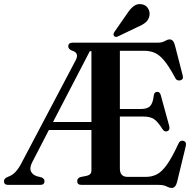

<svg xmlns="http://www.w3.org/2000/svg" viewBox="-32 -910 957 945"><path d="M418 -70.5V-270H208.5L126.5 -111.5Q112.5 -84 120.2 -66.8Q128 -49.5 150 -42.5L172 -37Q187 -31 187 -18.5Q187 0 166 0H8Q-12.5 0 -12.5 -18.5Q-12.5 -29 1 -37L15 -43Q47 -56 73 -106L340.5 -613.5Q359.5 -649.5 323.5 -660.5Q304 -667.5 304 -681.5Q304 -700 325.5 -700H744.5Q765.5 -700 779.2 -708Q793 -716 803 -716Q821.5 -716 829 -687L867.5 -537.5Q872.5 -518 853.5 -514Q847 -513 840.2 -516Q833.5 -519 829 -529Q799 -585 775.2 -613Q751.5 -641 728.5 -650.5Q705.5 -660 679 -660H558V-373.5H660.5Q693.5 -373.5 707.2 -388.2Q721 -403 725 -441.5Q728 -457.5 741 -458Q755 -458.5 759.5 -441L801 -289.5Q806 -269 790.5 -264Q777.5 -259.5 768 -274Q745 -311 726 -323.8Q707 -336.5 672 -336.5H558V-81Q558 -39.5 595.5 -39.5H687Q715.5 -39.5 739.8 -51.8Q764 -64 789.2 -99Q814.5 -134 846 -202.5Q853.5 -220.5 869.5 -217Q888 -213 882 -189.5L839.5 -14Q832 15 813.5 15Q802 15 787.8 7.5Q773.5 0 749.5 0H369Q348 0 348 -18.5Q348 -33 363.5 -38.5L396 -45Q418 -50.5 418 -70.5ZM410 -658 229 -309.5H418V-658ZM593 -842Q609 -867 626.5 -880Q644 -893 665 -889Q686 -886 696.2 -869.2Q706.5 -852.5 704 -835.5Q700.5 -812.5 684.5 -799.5Q668.5 -786.5 644 -776.5L548 -730.5Q535 -725 529 -733.5Q525.5 -738 526.8 -743Q528 -748 531.5 -753.5Z"/></svg>

Font: Fraunces 144pt Soft SemiBold
Style: Regular
Weight: 600
Version: Version 1.000;[b76b70a41]